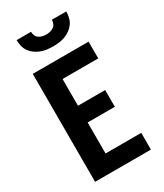

<svg xmlns="http://www.w3.org/2000/svg" viewBox="-233 -1043 965 1132"><g transform="rotate(-30 250.0 -477.5)"><path d="M64 0V-735H444V-621H201V-439H386V-325H201V-114H444V0ZM250 -815Q229 -815 208.5 -817.5Q188 -820 168.5 -827.5Q149 -835 132 -847Q115 -859 103 -876Q91 -893 86 -913.5Q81 -934 81 -955H179Q179 -942 184 -929.5Q189 -917 200 -909.5Q211 -902 224 -899Q237 -896 250 -896Q263 -896 276 -899Q289 -902 300 -909.5Q311 -917 316 -929.5Q321 -942 321 -955H419Q419 -934 414 -913.5Q409 -893 397 -876Q385 -859 368 -847Q351 -835 331.5 -827.5Q312 -820 291.5 -817.5Q271 -815 250 -815Z"/></g></svg>

Font: Iosevka SS18 Heavy
Style: Regular
Weight: 900
Monospace: yes
Designer: Belleve Invis
Foundry: Belleve Invis
Version: Version 25.1.1; ttfautohint (v1.8.4)